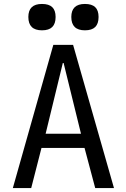

<svg xmlns="http://www.w3.org/2000/svg" viewBox="-20 -952 640 972"><path d="M250 -725H350L557 0H462L408 -203H190L138 0H45ZM390 -275 302 -633H298L211 -275ZM123.5 -866Q123.5 -932 192.5 -932Q227.5 -932 244.5 -915.8Q261.5 -899.5 261.5 -866Q261.5 -832 244.5 -815.2Q227.5 -798.5 192.5 -798.5Q123.5 -798.5 123.5 -866ZM341 -866Q341 -932 410 -932Q445 -932 462 -915.8Q479 -899.5 479 -866Q479 -832 462 -815.2Q445 -798.5 410 -798.5Q341 -798.5 341 -866Z"/></svg>

Font: JuliaMono
Style: Regular
Weight: 400
Monospace: yes
Designer: cormullion
Foundry: corm
Version: Version 0.055; ttfautohint (v1.8.4)